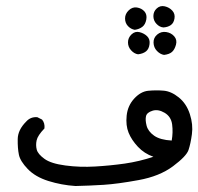

<svg xmlns="http://www.w3.org/2000/svg" viewBox="-20 -456 656 635"><path d="M229.5 159.2Q183.6 156.2 140.1 142.6Q96.7 128.9 71.8 103Q46.9 77.1 42.5 55.7Q38.1 34.2 38.6 3.9Q39.1 -26.4 66.4 -53.7Q81.1 -70.3 103.5 -68.4L119.1 -60.5Q128.9 -48.8 127 -31.2Q104.5 -7.8 101.1 8.3Q97.7 24.4 101.6 39.1Q105.5 53.7 127 69.3Q148.4 85 196.3 91.3Q244.1 97.7 294.4 94.7Q344.7 91.8 392.6 85Q440.4 78.1 487.3 62.5Q457 51.8 436 29.3Q415 6.8 405.3 -17.1Q395.5 -41 398.9 -73.7Q402.3 -106.4 423.8 -129.9Q445.3 -153.3 470.2 -155.8Q495.1 -158.2 520.5 -156.2Q545.9 -154.3 571.3 -133.8Q596.7 -113.3 607.9 -78.6Q619.1 -43.9 614.7 -12.2Q610.4 19.5 603.5 40Q596.7 60.5 552.2 93.8Q507.8 127 438.5 139.6Q369.1 152.3 322.3 155.3Q275.4 158.2 229.5 159.2ZM547.9 8.8Q552.7 -18.6 549.3 -44.4Q545.9 -70.3 524.4 -83Q502.9 -95.7 484.4 -89.8Q465.8 -84 462.9 -71.8Q460 -59.6 464.8 -40.5Q469.7 -21.5 489.7 -7.3Q509.8 6.8 547.9 8.8ZM436.5 -276.4Q423.8 -278.3 413.6 -289.6Q403.3 -300.8 403.3 -315.9Q403.3 -331.1 415 -342.3Q426.8 -353.5 441.9 -349.6Q457 -345.7 466.8 -335.9Q476.6 -326.2 474.6 -310.1Q472.7 -293.9 462.9 -286.1Q453.1 -278.3 436.5 -276.4ZM522.5 -274.4Q509.8 -276.4 499 -287.6Q488.3 -298.8 487.8 -314.9Q487.3 -331.1 500 -341.8Q512.7 -352.5 529.3 -350.1Q545.9 -347.7 556.2 -335.9Q566.4 -324.2 562 -308.1Q557.6 -292 548.8 -284.2Q540 -276.4 522.5 -274.4ZM425.8 -357.4Q413.1 -359.4 403.3 -369.6Q393.6 -379.9 393.6 -395Q393.6 -410.2 405.8 -421.9Q418 -433.6 433.1 -431.2Q448.2 -428.7 457.5 -418.5Q466.8 -408.2 463.9 -391.6Q460.9 -375 450.7 -367.2Q440.4 -359.4 425.8 -357.4ZM520.5 -365.2Q507.8 -366.2 497.6 -377Q487.3 -387.7 487.3 -402.8Q487.3 -418 498.5 -428.2Q509.8 -438.5 524.9 -435.1Q540 -431.6 549.8 -420.9Q559.6 -410.2 557.1 -395Q554.7 -379.9 544.9 -373Q535.2 -366.2 520.5 -365.2Z"/></svg>

Font: NaikaiFont
Style: Regular
Weight: 400
Version: Version 1.67